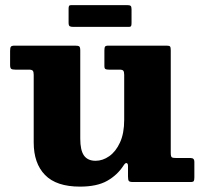

<svg xmlns="http://www.w3.org/2000/svg" viewBox="-20 -694 786 732"><path d="M108.5 -151V-409Q108.5 -420.5 104.8 -424.5Q101 -428.5 90 -428.5H38.5Q27 -428.5 22.8 -431.5Q18.5 -434.5 18.5 -446V-499.5Q18.5 -512 21.5 -516Q24.5 -520 36.5 -520H266.5Q278.5 -520 282.2 -517Q286 -514 286 -501.5V-165.5Q286 -121 300.2 -101Q314.5 -81 344.5 -81Q371.5 -81 396.5 -98.5Q421.5 -116 437.5 -150.8Q453.5 -185.5 453.5 -237V-408.5Q453.5 -420 450.2 -424.2Q447 -428.5 436 -428.5H395.5Q385.5 -428.5 381.8 -430.8Q378 -433 378 -442.5V-501.5Q378 -512.5 380.5 -516.2Q383 -520 393.5 -520H615.5Q626 -520 628.5 -516.5Q631 -513 631 -502V-111Q631 -97 635.2 -94.2Q639.5 -91.5 653.5 -91.5H707Q721 -91.5 721 -77.5V-18Q721 -7.5 718.8 -3.8Q716.5 0 706 0H487.5Q474.5 0 471.2 -4Q468 -8 468 -21.5V-61Q468 -70.5 463 -72.2Q458 -74 451 -63Q427.5 -26.5 388.5 -4.5Q349.5 17.5 285 17.5Q195 17.5 151.8 -26.8Q108.5 -71 108.5 -151ZM241.5 -607.5V-661Q241.5 -668 243.2 -671.2Q245 -674.5 251.5 -674.5H464.5Q474 -674.5 477.8 -671.8Q481.5 -669 481.5 -659V-606.5Q481.5 -599 480 -595.2Q478.5 -591.5 470.5 -591.5H259Q249.5 -591.5 245.5 -594.2Q241.5 -597 241.5 -607.5Z"/></svg>

Font: Besley* Heavy
Style: Regular
Weight: 800
Designer: Owen Earl
Foundry: indestructible type*
Version: Version 3.000; ttfautohint (v1.8.3)